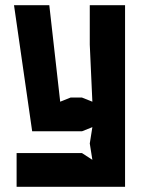

<svg xmlns="http://www.w3.org/2000/svg" viewBox="-20 -720 562 740"><path d="M44 0H462V-700H326V-548L336 -328L296 -344H252L212 -328L170 -700H34L104 -214H296L336 -230L326 -167L336 -104L296 -130H44Z"/></svg>

Font: Pescante Normal
Style: Regular
Weight: 400
Designer: Ariel Martín Pérez
Foundry: Tunera Type Foundry
Version: Version 1.000;FEAKit 1.0